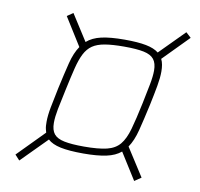

<svg xmlns="http://www.w3.org/2000/svg" viewBox="-80 -786 922 885"><g transform="rotate(10 381.5 -343.5)"><path d="M66 14 44 -10 166 -134Q164 -141 162 -149Q160 -157 159.5 -165.5Q159 -174 159 -184Q159 -213 166.5 -252.5Q174 -292 185 -344Q201 -417 213.5 -467Q226 -517 248 -549L166 -680L194 -699L272 -577Q298 -600 339.5 -609.5Q381 -619 448 -619Q510 -619 548.5 -611.5Q587 -604 608 -587L722 -702L746 -680L629 -561Q635 -549 637.5 -534.5Q640 -520 640 -503Q640 -474 633 -435Q626 -396 615 -344Q599 -271 586 -220Q573 -169 551 -137L635 -6L604 15L526 -109Q500 -87 458 -78Q416 -69 351 -69Q284 -69 244 -77.5Q204 -86 184 -105ZM348 -101Q416 -101 455 -110.5Q494 -120 515.5 -146Q537 -172 550.5 -220Q564 -268 580 -344Q591 -397 598.5 -436Q606 -475 606 -502Q606 -536 591.5 -554.5Q577 -573 543.5 -580Q510 -587 451 -587Q397 -587 361.5 -581Q326 -575 304 -560Q282 -545 268 -517.5Q254 -490 243.5 -447.5Q233 -405 220 -344Q208 -290 200.5 -251Q193 -212 193 -185Q193 -151 207.5 -133Q222 -115 256 -108Q290 -101 348 -101Z"/></g></svg>

Font: Saira Thin
Style: Italic
Weight: 100
Italic angle: -12°
Designer: Hector Gatti with collaboration of the Omnibus-Type team
Foundry: Omnibus-Type
Version: Version 1.101